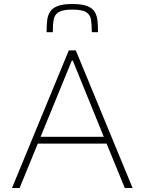

<svg xmlns="http://www.w3.org/2000/svg" viewBox="-20 -940 723 960"><path d="M40 0 324 -688H359L643 0H604L513 -222H169L78 0ZM183 -256H499L344 -637H339ZM342 -920Q390 -920 416.5 -909.5Q443 -899 454 -880Q465 -861 467.5 -835.5Q470 -810 470 -779H439Q439 -817 435 -842Q431 -867 410.5 -879.5Q390 -892 342 -892Q294 -892 273.5 -879.5Q253 -867 248.5 -842Q244 -817 244 -779H213Q213 -810 215.5 -835.5Q218 -861 229.5 -880Q241 -899 267.5 -909.5Q294 -920 342 -920Z"/></svg>

Font: Saira Thin
Style: Regular
Weight: 100
Designer: Hector Gatti with collaboration of the Omnibus-Type team
Foundry: Omnibus-Type
Version: Version 1.101